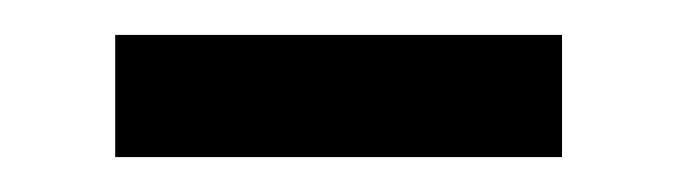

<svg xmlns="http://www.w3.org/2000/svg" viewBox="-20 -335 387 110"><path d="M46 -245H302V-315H46Z"/></svg>

Font: Noto Sans Japanese Regular
Style: Regular
Weight: 400
Designer: Ryoko NISHIZUKA (kana & ideographs); Paul D. Hunt (Latin, Greek & Cyrillic); Wenlong ZHANG (bopomofo); Sandoll Communica
Foundry: Adobe Systems Incorporated
Version: Version 1.000;PS 1;hotconv 1.0.78;makeotf.lib2.5.61930